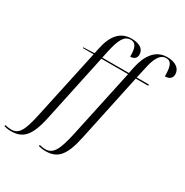

<svg xmlns="http://www.w3.org/2000/svg" viewBox="-359 -946 1310 1362"><g transform="rotate(30 296.0 -265.0)"><path d="M-81 240C15 240 66 194 102 24L219 -526H438L320 24C287 178 259 229 194 229C179 229 159 225 147 222L145 232C159 236 181 240 201 240C297 240 348 195 384 24L501 -526H602L604 -536H503L521 -616C538 -701 563 -760 617 -760C661 -760 672 -719 672 -643C708 -643 729 -660 729 -692C729 -738 690 -770 618 -770C524 -770 471 -692 449 -584L439 -536H221L233 -592C256 -697 280 -747 334 -747C382 -747 389 -698 389 -641C421 -641 439 -658 439 -686C439 -724 410 -757 335 -757C243 -757 191 -694 167 -579L158 -536L68 -532L67 -526H156L36 31C4 184 -22 229 -85 229C-101 229 -122 226 -134 222L-137 232C-123 236 -101 240 -81 240Z"/></g></svg>

Font: Noto Serif Display Light
Style: Italic
Weight: 300
Italic angle: -12°
Designer: Monotype Design Team
Foundry: Monotype Imaging Inc.
Version: Version 2.009